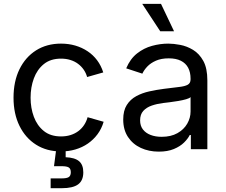

<svg xmlns="http://www.w3.org/2000/svg" viewBox="-20 -781 1183 1005"><path d="M299.3 11.7Q225.1 11.7 169.2 -23.4Q113.3 -58.6 82 -122.1Q50.8 -185.5 50.8 -269.5Q50.8 -355 82 -418.7Q113.3 -482.4 169.2 -517.6Q225.1 -552.7 299.3 -552.7Q338.9 -552.7 374 -542.5Q409.2 -532.2 438.2 -512.9Q467.3 -493.7 488.3 -465.6Q509.3 -437.5 520.5 -401.9L436 -377.9Q430.2 -398.9 418 -416.5Q405.8 -434.1 388.4 -447Q371.1 -460 348.6 -467Q326.2 -474.1 299.3 -474.1Q244.6 -474.1 209.5 -445.6Q174.3 -417 157.2 -370.6Q140.1 -324.2 140.1 -269.5Q140.1 -215.8 157.2 -169.7Q174.3 -123.5 209.5 -95.2Q244.6 -66.9 299.3 -66.9Q326.7 -66.9 349.6 -74.2Q372.6 -81.5 390.4 -95Q408.2 -108.4 420.4 -127Q432.6 -145.5 438.5 -167.5L522.5 -143.6Q511.7 -106.9 490.5 -78.4Q469.2 -49.8 439.9 -29.5Q410.6 -9.3 375 1.2Q339.4 11.7 299.3 11.7ZM245.1 204.1V152.8H302.7Q329.6 152.8 340.1 145.8Q350.6 138.7 350.6 120.6Q350.6 102.5 340.1 95.7Q329.6 88.9 302.7 88.9H262.7L277.3 -23.4H323.7V0V42Q371.6 43.9 393.8 62.7Q416 81.5 416 121.1Q416 164.1 388.9 184.1Q361.8 204.1 303.2 204.1Z M811 12.7Q759.3 12.7 717 -6.8Q674.8 -26.4 649.9 -64Q625 -101.6 625 -155.3Q625 -202.1 643.6 -231.4Q662.1 -260.7 693.1 -277.6Q724.1 -294.4 761.7 -302.7Q799.3 -311 837.4 -315.9Q886.2 -322.3 917 -325.7Q947.8 -329.1 962.6 -337.4Q977.5 -345.7 977.5 -365.7V-368.7Q977.5 -402.8 964.8 -426.5Q952.1 -450.2 926.8 -462.9Q901.4 -475.6 863.3 -475.6Q824.2 -475.6 796.4 -463.4Q768.6 -451.2 751.2 -432.9Q733.9 -414.6 725.1 -395.5L640.6 -423.3Q661.6 -473.1 697.3 -501.2Q732.9 -529.3 775.9 -541Q818.8 -552.7 860.8 -552.7Q888.2 -552.7 923.1 -546.1Q958 -539.6 990.5 -520Q1022.9 -500.5 1044.2 -462.2Q1065.4 -423.8 1065.4 -359.9V0H979V-74.2H973.1Q963.9 -55.2 943.4 -34.9Q922.9 -14.6 890.1 -1Q857.4 12.7 811 12.7ZM826.2 -64.9Q875 -64.9 908.7 -84Q942.4 -103 960 -133.5Q977.5 -164.1 977.5 -197.3V-272.9Q972.2 -266.6 954.1 -261.5Q936 -256.3 912.8 -252.4Q889.6 -248.5 867.9 -245.8Q846.2 -243.2 833.5 -241.7Q801.8 -237.8 774.2 -228.3Q746.6 -218.8 730 -200.4Q713.4 -182.1 713.4 -150.9Q713.4 -122.6 728 -103.5Q742.7 -84.5 768.1 -74.7Q793.5 -64.9 826.2 -64.9ZM818.8 -617.2 724.6 -760.7H822.8L891.1 -617.2Z"/></svg>

Font: Adwaita Sans
Style: Regular
Weight: 400
Designer: Rasmus Andersson
Foundry: rsms
Version: Version 4.001;git-9221beed3